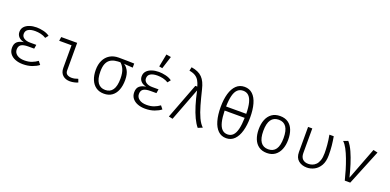

<svg xmlns="http://www.w3.org/2000/svg" viewBox="-1 -1721 5402 2657"><g transform="rotate(20 2700.0 -392.5)"><path d="M382.5 -246.5H295Q223 -246.5 190.8 -224.5Q158.5 -202.5 158.5 -153.5Q158.5 -105.5 199 -76Q239.5 -46.5 309 -46.5Q369.5 -46.5 416.2 -64.2Q463 -82 500 -109.5L537.5 -62.5Q502.5 -34 442.5 -12Q382.5 10 306.5 10Q245 10 195.8 -9Q146.5 -28 117.8 -64.5Q89 -101 89 -153.5Q89 -214 123.2 -243.8Q157.5 -273.5 218 -281.5Q165.5 -292.5 138 -322.8Q110.5 -353 110.5 -395Q110.5 -442 138.8 -472.8Q167 -503.5 213.8 -519Q260.5 -534.5 316.5 -534.5Q362.5 -534.5 416.5 -522Q470.5 -509.5 508.5 -481.5L474.5 -438.5Q438.5 -461 396.8 -470.5Q355 -480 314.5 -480Q249.5 -480 212.8 -458Q176 -436 176 -390Q176 -351 210 -328.2Q244 -305.5 300.5 -305.5H392Z M852 -467H670L679 -525H914V-119.5Q914 -78.5 940.2 -61.2Q966.5 -44 1006.5 -44Q1028 -44 1051.8 -49Q1075.5 -54 1098.5 -63L1116.5 -15Q1101.5 -6.5 1066.5 1.8Q1031.5 10 1000 10Q933.5 10 892.8 -27.5Q852 -65 852 -133.5Z M1525.5 -530Q1581.5 -530 1644.2 -528.8Q1707 -527.5 1753.5 -526V-465.5L1605 -475.5L1579 -477Q1530.5 -478 1489 -470.5Q1447.5 -463 1416.5 -440.5Q1385.5 -418 1368.2 -375.2Q1351 -332.5 1351 -263Q1351 -153 1389.2 -99Q1427.5 -45 1500 -45Q1572 -45 1609.2 -99.2Q1646.5 -153.5 1646.5 -264.5Q1646.5 -349.5 1622.8 -402Q1599 -454.5 1562.5 -481.5L1613 -478.5Q1654 -460.5 1684.2 -408.2Q1714.5 -356 1714.5 -268.5Q1714.5 -183 1689.8 -120.5Q1665 -58 1617.2 -24Q1569.5 10 1500 10Q1430 10 1381.5 -24.5Q1333 -59 1308 -120.5Q1283 -182 1283 -263Q1283 -343.5 1312 -403.5Q1341 -463.5 1395.2 -496.8Q1449.5 -530 1525.5 -530Z M2182.5 -246.5H2095Q2023 -246.5 1990.8 -224.5Q1958.5 -202.5 1958.5 -153.5Q1958.5 -105.5 1999 -76Q2039.5 -46.5 2109 -46.5Q2169.5 -46.5 2216.2 -64.2Q2263 -82 2300 -109.5L2337.5 -62.5Q2302.5 -34 2242.5 -12Q2182.5 10 2106.5 10Q2045 10 1995.8 -9Q1946.5 -28 1917.8 -64.5Q1889 -101 1889 -153.5Q1889 -214 1923.2 -243.8Q1957.5 -273.5 2018 -281.5Q1965.5 -292.5 1938 -322.8Q1910.5 -353 1910.5 -395Q1910.5 -442 1938.8 -472.8Q1967 -503.5 2013.8 -519Q2060.5 -534.5 2116.5 -534.5Q2162.5 -534.5 2216.5 -522Q2270.5 -509.5 2308.5 -481.5L2274.5 -438.5Q2238.5 -461 2196.8 -470.5Q2155 -480 2114.5 -480Q2049.5 -480 2012.8 -458Q1976 -436 1976 -390Q1976 -351 2010 -328.2Q2044 -305.5 2100.5 -305.5H2192ZM2129.5 -796 2199.5 -784.5 2140.5 -598.5 2092.5 -607Z M2654 -525H2683Q2669.5 -575 2649 -609.5Q2628.5 -644 2594.5 -665Q2560.5 -686 2505.5 -695L2517.5 -749.5Q2571 -741 2610.2 -723.5Q2649.5 -706 2677.8 -677.5Q2706 -649 2725.2 -607.8Q2744.5 -566.5 2757.5 -511Q2786.5 -391 2814.2 -293.8Q2842 -196.5 2874.5 -126.5Q2907 -56.5 2949 -17L2883.5 10Q2846 -34.5 2813 -104Q2780 -173.5 2751.2 -266.5Q2722.5 -359.5 2698.5 -474L2513.5 11L2455 -1.5Z M3301.5 -746Q3373.5 -746 3421.5 -700.5Q3469.5 -655 3493.2 -571Q3517 -487 3517 -371.5Q3517 -259.5 3492.5 -173.2Q3468 -87 3419.8 -38.5Q3371.5 10 3300 10Q3228 10 3179.8 -37.2Q3131.5 -84.5 3107.2 -170Q3083 -255.5 3083 -370.5Q3083 -483.5 3107.5 -568Q3132 -652.5 3180.8 -699.2Q3229.5 -746 3301.5 -746ZM3447 -342.5H3152Q3154.5 -241 3171 -175.2Q3187.5 -109.5 3219.5 -77.8Q3251.5 -46 3300 -46Q3348.5 -46 3380.2 -77.8Q3412 -109.5 3428.2 -175.2Q3444.5 -241 3447 -342.5ZM3301.5 -688.5Q3251.5 -688.5 3219 -658Q3186.5 -627.5 3170 -564.2Q3153.5 -501 3151.5 -402.5H3448.5Q3447 -501 3430.8 -564.2Q3414.5 -627.5 3382.5 -658Q3350.5 -688.5 3301.5 -688.5Z M3901.5 -534.5Q3973.5 -534.5 4021.5 -501Q4069.5 -467.5 4093.2 -406.5Q4117 -345.5 4117 -262.5Q4117 -184.5 4092.5 -123Q4068 -61.5 4019.8 -25.8Q3971.5 10 3900 10Q3828 10 3779.8 -24.2Q3731.5 -58.5 3707.2 -119.8Q3683 -181 3683 -261.5Q3683 -342 3707.5 -403.5Q3732 -465 3780.8 -499.8Q3829.5 -534.5 3901.5 -534.5ZM3901.5 -480Q3827.5 -480 3789.2 -426.5Q3751 -373 3751 -261.5Q3751 -152.5 3788.5 -98.8Q3826 -45 3900 -45Q3974 -45 4011.5 -98.8Q4049 -152.5 4049 -262.5Q4049 -373 4011.8 -426.5Q3974.5 -480 3901.5 -480Z M4692.5 -525Q4704.5 -457 4711 -393.8Q4717.5 -330.5 4717.5 -254.5Q4717.5 -161.5 4683.8 -103.2Q4650 -45 4597.8 -17.5Q4545.5 10 4489 10Q4413.5 10 4364 -31.2Q4314.5 -72.5 4314.5 -155.5V-525H4376.5V-162.5Q4376.5 -104 4406.8 -74.5Q4437 -45 4490 -45Q4518 -45 4546.8 -54.8Q4575.5 -64.5 4599.8 -88.2Q4624 -112 4639 -154.5Q4654 -197 4654 -262Q4654 -314 4648.8 -379.8Q4643.5 -445.5 4628.5 -525Z M5046 0Q5029.5 -68 5006.5 -144.8Q4983.5 -221.5 4956.2 -294Q4929 -366.5 4898.8 -423.2Q4868.5 -480 4836.5 -508L4903.5 -533.5Q4945 -486 4979.2 -409.8Q5013.5 -333.5 5042 -243Q5070.5 -152.5 5093 -61L5274 -534.5L5338.5 -520L5126.5 0Z"/></g></svg>

Font: Fira Code Light Light
Style: Regular
Weight: 300
Monospace: yes
Version: Version 5.002